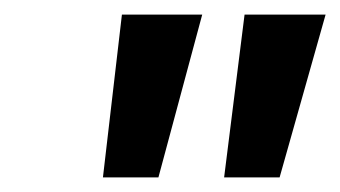

<svg xmlns="http://www.w3.org/2000/svg" viewBox="-20 -602 466 263"><path d="M147 -582 121 -359H197L257 -582ZM315 -582 287 -359H363L426 -582Z"/></svg>

Font: Lisu Bosa Black
Style: Italic
Weight: 900
Italic angle: -19°
Designer: David Morse, Annie Olsen, Victor Gaultney, Frank Grießhammer (Latin)
Foundry: SIL International
Version: Version 2.000